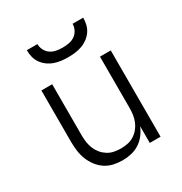

<svg xmlns="http://www.w3.org/2000/svg" viewBox="-174 -867 948 1002"><g transform="rotate(-30 300.0 -366.0)"><path d="M277 8Q250 8 223 2Q196 -4 173.5 -19Q151 -34 134.5 -56Q118 -78 108 -103.5Q98 -129 94.5 -156Q91 -183 91 -210V-520H156V-210Q156 -190 159 -169.5Q162 -149 170 -130Q178 -111 191 -95.5Q204 -80 221.5 -69Q239 -58 259.5 -54Q280 -50 300 -50Q320 -50 340.5 -54Q361 -58 378.5 -69Q396 -80 409 -95.5Q422 -111 430 -130Q438 -149 441 -169.5Q444 -190 444 -210V-520H509V0H444V-101Q434 -76 417.5 -54.5Q401 -33 378.5 -18.5Q356 -4 329.5 2Q303 8 277 8ZM300 -600Q279 -600 258.5 -602.5Q238 -605 218 -612Q198 -619 181 -631.5Q164 -644 152 -661Q140 -678 135 -698.5Q130 -719 130 -740H194Q194 -721 203 -703.5Q212 -686 227.5 -675.5Q243 -665 262 -661.5Q281 -658 300 -658Q319 -658 338 -661.5Q357 -665 372.5 -675.5Q388 -686 397 -703.5Q406 -721 406 -740H470Q470 -719 465 -698.5Q460 -678 448 -661Q436 -644 419 -631.5Q402 -619 382 -612Q362 -605 341.5 -602.5Q321 -600 300 -600Z"/></g></svg>

Font: Iosevka SS04 Light Extended
Style: Regular
Weight: 300
Width: 7
Monospace: yes
Designer: Belleve Invis
Foundry: Belleve Invis
Version: Version 19.0.0; ttfautohint (v1.8.4)